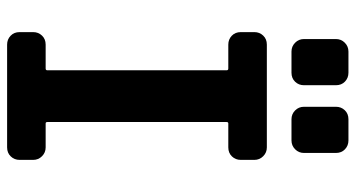

<svg xmlns="http://www.w3.org/2000/svg" viewBox="-250 -750 1000 540"><g transform="rotate(90 250.0 -480.0)"><path d="M327.1 -622.1Q323.2 -622.1 323.2 -617.2V-113.3Q323.2 -108.4 327.1 -108.4H394.5Q409.2 -108.4 419.4 -98.1Q429.7 -87.9 429.7 -73.2V-35.2Q429.7 -20.5 419.9 -10.3Q410.2 0 394.5 0H105.5Q90.8 0 80.6 -9.8Q70.3 -19.5 70.3 -35.2V-73.2Q70.3 -87.9 80.1 -98.1Q89.8 -108.4 105.5 -108.4H172.9Q177.7 -108.4 177.7 -113.3V-617.2Q177.7 -622.1 172.9 -622.1H105.5Q90.8 -622.1 80.6 -631.8Q70.3 -641.6 70.3 -657.2V-695.3Q70.3 -710 80.1 -720.2Q89.8 -730.5 105.5 -730.5H394.5Q409.2 -730.5 419.4 -720.2Q429.7 -710 429.7 -695.3V-657.2Q429.7 -642.6 419.9 -632.3Q410.2 -622.1 394.5 -622.1ZM375 -960Q389.6 -960 399.9 -950.2Q410.2 -940.4 410.2 -924.8V-835Q410.2 -820.3 399.9 -810.1Q389.6 -799.8 375 -799.8H315.4Q300.8 -799.8 290.5 -810.1Q280.3 -820.3 280.3 -835V-924.8Q280.3 -939.5 290 -949.7Q299.8 -960 315.4 -960ZM125 -960H184.6Q199.2 -960 209.5 -950.2Q219.7 -940.4 219.7 -924.8V-835Q219.7 -820.3 210 -810.1Q200.2 -799.8 184.6 -799.8H125Q110.4 -799.8 100.1 -810.1Q89.8 -820.3 89.8 -835V-924.8Q89.8 -939.5 100.1 -949.7Q110.4 -960 125 -960Z"/></g></svg>

Font: Rounded-L Mgen+ 1mn bold
Style: Bold
Weight: 700
Designer: [Source Han Sans]
Ryoko NISHIZUKA  (kana & ideographs); Paul D. Hunt (Latin, Greek & Cyrillic); Wenlong ZHANG  (bopomofo
Version: Version 1.059.20150602